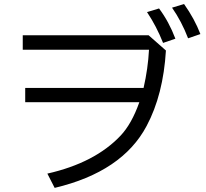

<svg xmlns="http://www.w3.org/2000/svg" viewBox="-20 -894 1020 952"><path d="M92.8 -719.2H716.8L802.7 -643.6Q789.6 -424.3 707 -269.5Q586.4 -42 251 37.6L214.8 -33.2Q450.2 -86.4 577.6 -221.2Q632.8 -279.3 670.9 -387.2H105V-458H691.9Q713.9 -554.2 718.8 -647.5H92.8ZM788.6 -681.2Q755.9 -763.7 709 -834L768.6 -852.1Q817.9 -786.1 849.6 -702.1ZM912.6 -704.1Q880.4 -788.1 833 -856L892.6 -874Q944.8 -800.3 973.6 -725.1Z"/></svg>

Font: FORM UDPGothic
Style: Regular
Weight: 400
Foundry: Pronama LLC
Version: Version 1.05101